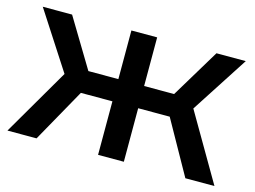

<svg xmlns="http://www.w3.org/2000/svg" viewBox="-81 -698 1110 835"><g transform="rotate(15 474.0 -280.0)"><path d="M532 0H416V-241H274L139 0H8L184 -302L17 -560H149L281 -341H416V-560H532V-341H667L799 -560H931L764 -302L940 0H809L674 -241H532Z"/></g></svg>

Font: Tektur Medium
Style: Regular
Weight: 500
Designer: Adam Jagosz
Foundry: Adam Jagosz
Version: Version 1.005;gftools[0.9.30]